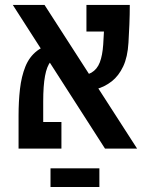

<svg xmlns="http://www.w3.org/2000/svg" viewBox="-20 -606 626 783"><path d="M408.2 0 32.2 -585.9H161.6L539.1 0ZM92.3 0V-108.4H230.5V0ZM55.7 0Q55.7 -15.1 55.7 -49.3Q55.7 -83.5 55.7 -134.8Q55.7 -191.9 61.5 -243.2Q67.4 -294.4 83.5 -334.5Q99.6 -374.5 131.3 -398.9Q163.1 -423.3 215.8 -427.2L228.5 -378.4Q202.6 -375 186.8 -355.5Q170.9 -335.9 163.6 -296.1Q156.2 -256.3 156.2 -191.4Q156.2 -166 156.2 -136.5Q156.2 -106.9 156.2 -78.6Q156.2 -50.3 156.2 -29.1Q156.2 -7.8 156.2 0ZM298.8 -232.9 291 -296.4Q330.1 -296.4 353 -309.8Q376 -323.2 387 -351.6Q397.9 -379.9 400.9 -424.3Q403.3 -463.4 405.5 -505.4Q407.7 -547.4 407.7 -585.9H509.3Q509.3 -547.4 507.6 -505.1Q505.9 -462.9 503.9 -432.1Q500.5 -373.5 482.4 -335.2Q464.4 -296.9 435.8 -274.4Q407.2 -252 372.1 -242.4Q336.9 -232.9 298.8 -232.9ZM332.5 -477.5V-585.9H504.9L480.5 -477.5ZM385.3 80.6V156.7H186V80.6Z"/></svg>

Font: Cascadia Mono Medium
Style: Regular
Weight: 500
Monospace: yes
Designer: Aaron Bell
Foundry: Saja Typeworks
Version: Version 2407.024